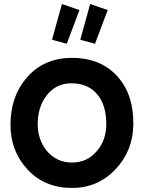

<svg xmlns="http://www.w3.org/2000/svg" viewBox="-20 -922 714 952"><path d="M427 -902 514 -872 451 -705 378 -725ZM287 -902 374 -872 311 -705 238 -725ZM641 -305Q640 -176 554 -84Q466 10 337 10Q202 10 117 -81Q32 -172 32 -303Q32 -443 111 -535Q196 -635 337 -635Q482 -635 565 -540Q643 -451 641 -305ZM507 -307Q507 -399 464 -452Q418 -509 334 -509Q256 -509 209 -446Q167 -389 167 -306Q167 -230 212 -174Q261 -116 337 -116Q413 -116 461 -174Q507 -227 507 -307Z"/></svg>

Font: GFS Neohellenic Rg
Style: Bold
Weight: 700
Designer: Designed by Takis Katsoulidis and George D. Matthiopoulos.
Foundry: Designed by Takis Katsoulidis and George D. Matthiopoulos.
Version: Version 1.0